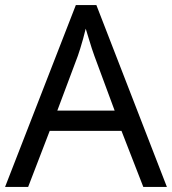

<svg xmlns="http://www.w3.org/2000/svg" viewBox="-20 -737 679 757"><path d="M545 0 459 -221H176L91 0H0L279 -717H360L638 0ZM352 -517Q349 -525 342 -546Q335 -567 328.5 -589.5Q322 -612 318 -624Q313 -604 307.5 -583.5Q302 -563 296.5 -546Q291 -529 287 -517L206 -301H432Z"/></svg>

Font: lsinhala05
Style: Book
Weight: 400
Designer: Jelle Bosma - Monotype Design Team
Foundry: Monotype Imaging Inc.
Version: Version 2.003